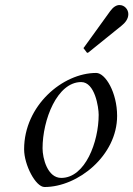

<svg xmlns="http://www.w3.org/2000/svg" viewBox="-20 -729 529 762"><path d="M361.8 -439.5C229 -439.5 75.7 -310.1 75.7 -136.7C75.7 -74.2 121.6 13.2 156.7 13.2C289.6 13.2 444.8 -111.8 444.8 -269C444.8 -361.8 398.4 -439.5 361.8 -439.5ZM148.9 -140.6C148.9 -252.9 206.5 -403.3 302.2 -403.3C356.9 -403.3 371.6 -302.7 371.6 -273.4C371.6 -166 318.4 -22.9 223.1 -22.9C168.5 -22.9 148.9 -100.6 148.9 -140.6ZM324.2 -521C325.2 -520 325.2 -519.5 327.6 -519.5C329.1 -519.5 329.6 -520 331.1 -521L462.4 -627C475.6 -637.7 489.3 -652.8 489.3 -672.9C489.3 -691.9 474.1 -709 454.1 -709C442.4 -709 429.7 -701.7 417.5 -685.1L313.5 -541C312.5 -540 311.5 -539.1 311.5 -538.1C311.5 -537.1 312.5 -536.1 313.5 -535.2Z"/></svg>

Font: Cardo
Style: Italic
Weight: 400
Designer: David J. Perry
Foundry: David J. Perry
Version: Version 0.99